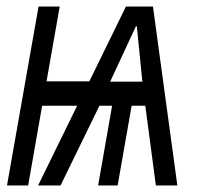

<svg xmlns="http://www.w3.org/2000/svg" viewBox="-20 -570 640 590"><path d="M98.5 -550H163.5L123 -320H254.5L367 -550H450L525 0H459L426.5 -245H384.5L341.5 0H281.5L324.5 -245H285.5L166 0H97L217 -245H109.5L66.5 0H1.5ZM417.5 -319 400.5 -489H397.5L318.5 -319Z"/></svg>

Font: JuliaMono Light
Style: Italic
Weight: 300
Italic angle: -9°
Monospace: yes
Designer: cormullion
Foundry: corm
Version: Version 0.054; ttfautohint (v1.8.4)